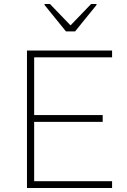

<svg xmlns="http://www.w3.org/2000/svg" viewBox="-20 -941 638 961"><path d="M115 0V-688H541V-654H151V-365H494V-331H151V-34H541V0ZM310 -784 203 -916V-921H230L333 -814L436 -921H463V-916L356 -784Z"/></svg>

Font: Saira Thin Thin
Style: Regular
Weight: 250
Version: Version 1.101